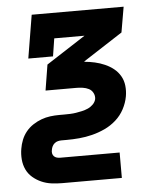

<svg xmlns="http://www.w3.org/2000/svg" viewBox="-53 -566 705 828"><g transform="rotate(-5 300.0 -152.5)"><path d="M183 215Q160 215 137 212Q114 209 93.5 200Q73 191 56 176.5Q39 162 29.5 142Q20 122 18 98.5Q16 75 20 52Q23 33 30.5 14Q38 -5 51 -21Q64 -37 81.5 -48.5Q99 -60 118 -67Q137 -74 156.5 -76.5Q176 -79 196 -79H217Q230 -79 243 -79.5Q256 -80 268.5 -82Q281 -84 294.5 -87Q308 -90 320.5 -95.5Q333 -101 343 -111Q353 -121 356 -134Q356 -134 356 -134Q356 -134 356 -134Q358 -148 351.5 -160.5Q345 -173 333 -179Q321 -185 307 -187Q293 -189 279 -189H146L164 -300L334 -410H203L191 -333H84L115 -520H513L494 -410L324 -300V-298Q347 -296 369 -291Q391 -286 411.5 -277Q432 -268 449 -254.5Q466 -241 477 -222Q488 -203 490.5 -180Q493 -157 489 -134H422H489Q489 -134 489 -134Q489 -134 489 -134Q484 -106 470 -79.5Q456 -53 433.5 -33Q411 -13 384 -0.5Q357 12 329 19Q301 26 273 28.5Q245 31 217 31H196Q188 31 180 33Q172 35 165.5 40.5Q159 46 155.5 53.5Q152 61 151 68Q149 76 150.5 83.5Q152 91 157 96Q162 101 169 103Q176 105 183 105H441V215Z"/></g></svg>

Font: Iosevka Etoile XBdObl
Style: Regular
Weight: 800
Italic angle: -9°
Designer: Belleve Invis
Foundry: Belleve Invis
Version: Version 15.5.2; ttfautohint (v1.8.4)